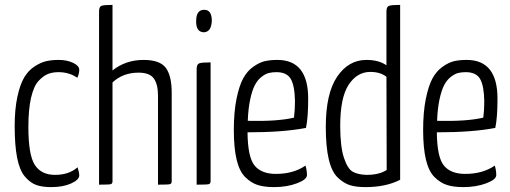

<svg xmlns="http://www.w3.org/2000/svg" viewBox="-20 -755 2086 785"><path d="M304 -470Q304 -453 296 -437Q263 -460 219 -460Q195 -460 176 -452.5Q157 -445 137.5 -424Q118 -403 107 -355.5Q96 -308 96 -236Q96 -121 122.5 -80.5Q149 -40 205 -40Q262 -40 297 -71Q304 -50 304 -38Q304 -20 271 -5Q238 10 189 10Q152 10 127.5 1Q103 -8 81.5 -33.5Q60 -59 50 -110Q40 -161 40 -239Q40 -308 51 -359Q62 -410 79 -438.5Q96 -467 121.5 -483.5Q147 -500 169.5 -505Q192 -510 220 -510Q254 -510 279 -498Q304 -486 304 -470Z M567 -510Q634 -510 658 -477.5Q682 -445 682 -376V-14Q682 -4 674.5 -2Q667 0 626 0V-364Q626 -410 609 -434Q592 -458 546 -458Q483 -458 440 -418V-14Q440 -4 433 -2Q426 0 385 0V-708Q385 -727 394.5 -731Q404 -735 440 -735V-467Q494 -510 567 -510Z M782 -669Q782 -715 815 -715Q846 -715 846 -670Q844 -623 812 -623Q781 -625 782 -669ZM841 -14Q841 -4 833.5 -2Q826 0 784 0V-473Q784 -492 794.5 -496Q805 -500 841 -500Z M1108 -44Q1180 -44 1229 -78Q1235 -58 1235 -39Q1235 -21 1194 -5.5Q1153 10 1100 10Q1061 10 1034 1.5Q1007 -7 983 -30.5Q959 -54 947.5 -102Q936 -150 936 -223Q936 -297 947 -351Q958 -405 974.5 -435Q991 -465 1016 -482.5Q1041 -500 1063 -505Q1085 -510 1114 -510Q1240 -510 1240 -352Q1240 -274 1231 -232Q1138 -214 992 -214Q993 -112 1021 -78Q1049 -44 1108 -44ZM1110 -460Q1093 -460 1079 -456.5Q1065 -453 1049 -440.5Q1033 -428 1022 -407Q1011 -386 1003 -349Q995 -312 993 -261Q1114 -258 1182 -274Q1186 -306 1186 -341Q1185 -404 1169 -432Q1153 -460 1110 -460Z M1560 -708Q1560 -727 1570 -731Q1580 -735 1616 -735V-20Q1558 10 1474 10Q1436 10 1410.5 2Q1385 -6 1360.5 -29.5Q1336 -53 1324 -104.5Q1312 -156 1312 -236Q1312 -373 1358.5 -441.5Q1405 -510 1478 -510Q1529 -510 1560 -488ZM1479 -40Q1530 -40 1561 -60L1560 -441Q1535 -461 1494 -461Q1440 -461 1405.5 -408.5Q1371 -356 1371 -241Q1371 -156 1386 -110.5Q1401 -65 1422 -53Q1443 -41 1479 -40Z M1882 -44Q1954 -44 2003 -78Q2009 -58 2009 -39Q2009 -21 1968 -5.5Q1927 10 1874 10Q1835 10 1808 1.5Q1781 -7 1757 -30.5Q1733 -54 1721.5 -102Q1710 -150 1710 -223Q1710 -297 1721 -351Q1732 -405 1748.5 -435Q1765 -465 1790 -482.5Q1815 -500 1837 -505Q1859 -510 1888 -510Q2014 -510 2014 -352Q2014 -274 2005 -232Q1912 -214 1766 -214Q1767 -112 1795 -78Q1823 -44 1882 -44ZM1884 -460Q1867 -460 1853 -456.5Q1839 -453 1823 -440.5Q1807 -428 1796 -407Q1785 -386 1777 -349Q1769 -312 1767 -261Q1888 -258 1956 -274Q1960 -306 1960 -341Q1959 -404 1943 -432Q1927 -460 1884 -460Z"/></svg>

Font: Yanone Kaffeesatz Light
Style: Regular
Weight: 300
Designer: Yanone (Cyrillic: Daniel Pouzeot)
Foundry: Yanone
Version: Version 1.003;PS 001.003;hotconv 1.0.88;makeotf.lib2.5.64775